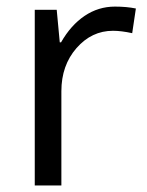

<svg xmlns="http://www.w3.org/2000/svg" viewBox="-20 -565 448 585"><path d="M330.1 -544.9Q365.7 -544.9 394 -539.1L382.8 -463.9Q349.6 -471.2 324.2 -471.2Q259.3 -471.2 213.1 -418.5Q167 -365.7 167 -287.1V0H85.9V-535.2H152.8L162.1 -436H166Q195.8 -488.3 237.8 -516.6Q279.8 -544.9 330.1 -544.9Z"/></svg>

Font: HunimalSansv1.5
Style: Regular
Weight: 400
Foundry: Ascender Corporation
Version: Version 1.10